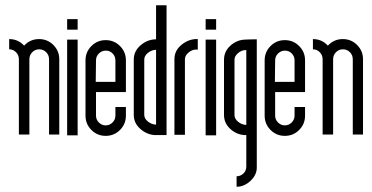

<svg xmlns="http://www.w3.org/2000/svg" viewBox="-20 -511 1419 732"><path d="M129 -362Q161 -362 183.5 -339.5Q206 -317 206 -285V2H167V-285Q167 -301 156 -312Q145 -323 129.5 -323Q114 -323 103 -312Q92 -301 92 -285V2H52V-285Q52 -301 41 -312Q30 -323 15 -323V-362Q49 -362 72 -337Q95 -362 129 -362Z M236 -398V-438H276V-398ZM236 5V-360H276V5Z M346 -281 345 -199H420V-281Q420 -296 409.5 -307Q399 -318 383.5 -318Q368 -318 357 -307Q346 -296 346 -281ZM460 -281V-160H346V-70Q346 -55 357 -44Q368 -33 383 -33Q398 -33 409 -44Q420 -55 420 -70V-103H460V-70Q460 -38 437.5 -15.5Q415 7 383 7Q351 7 328.5 -15.5Q306 -38 306 -70V-281Q306 -313 328.5 -335.5Q351 -358 383 -358Q415 -358 437.5 -335.5Q460 -313 460 -281Z M530 -73Q530 -59 543.5 -48Q557 -37 573 -36H575V-321H572Q557 -320 543.5 -309Q530 -298 530 -284ZM615 -491V4H579H570Q539 2 514.5 -20Q490 -42 490 -73V-284Q490 -315 514.5 -337Q539 -359 570 -361H575V-491Z M645 -285Q645 -317 670 -338.5Q695 -360 725 -362H734V-322H727Q712 -322 698.5 -310.5Q685 -299 685 -285V3H645Z M764 -398V-438H804V-398ZM764 5V-360H804V5Z M919 -35V-320H916Q901 -320 887.5 -308.5Q874 -297 874 -283V-73Q874 -58 887.5 -47Q901 -36 916 -35ZM914 -360Q915 -360 926 -360.5Q937 -361 948 -361Q959 -361 959 -361V128Q959 156 935 178.5Q911 201 882 201V161Q897 161 908 150.5Q919 140 919 124V4H914Q883 3 858.5 -19Q834 -41 834 -73V-283Q834 -315 858.5 -337Q883 -359 914 -360Z M1029 -281 1028 -199H1103V-281Q1103 -296 1092.5 -307Q1082 -318 1066.5 -318Q1051 -318 1040 -307Q1029 -296 1029 -281ZM1143 -281V-160H1029V-70Q1029 -55 1040 -44Q1051 -33 1066 -33Q1081 -33 1092 -44Q1103 -55 1103 -70V-103H1143V-70Q1143 -38 1120.5 -15.5Q1098 7 1066 7Q1034 7 1011.5 -15.5Q989 -38 989 -70V-281Q989 -313 1011.5 -335.5Q1034 -358 1066 -358Q1098 -358 1120.5 -335.5Q1143 -313 1143 -281Z M1287 -362Q1319 -362 1341.5 -339.5Q1364 -317 1364 -285V2H1325V-285Q1325 -301 1314 -312Q1303 -323 1287.5 -323Q1272 -323 1261 -312Q1250 -301 1250 -285V2H1210V-285Q1210 -301 1199 -312Q1188 -323 1173 -323V-362Q1207 -362 1230 -337Q1253 -362 1287 -362Z"/></svg>

Font: RIT Chingam
Style: Regular
Weight: 400
Version: Version 1.2.1